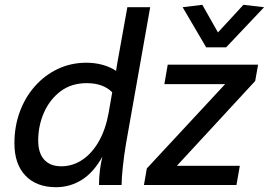

<svg xmlns="http://www.w3.org/2000/svg" viewBox="-20 -770 1119 799"><path d="M213 9Q132 9 86 -39Q40 -87 40 -174Q40 -244 62.5 -305Q85 -366 126 -412Q167 -458 221.5 -483.5Q276 -509 340 -509Q375 -509 407.5 -500Q440 -491 463 -475L467 -501L510 -740H605L504 -170Q496 -122 491 -74.5Q486 -27 486 0H392Q392 -29 395.5 -59Q399 -89 406 -118Q370 -53 321 -22Q272 9 213 9ZM235 -78Q283 -78 323.5 -105.5Q364 -133 392 -183Q420 -233 432 -300L447 -386Q409 -424 341 -424Q277 -424 232 -390Q187 -356 163 -301.5Q139 -247 139 -185Q139 -133 164 -105.5Q189 -78 235 -78ZM579 0 591 -69 917 -420H664L678 -501H1054L1042 -433L716 -80H978L964 0ZM838 -573 740 -740 822 -750 887 -635 993 -750 1079 -740 921 -573Z"/></svg>

Font: Livvic Medium
Style: Italic
Weight: 500
Italic angle: -10°
Designer: Jacques Le Bailly, Baron von Fonthausen
Version: Version 1.001; ttfautohint (v1.8.2)